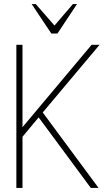

<svg xmlns="http://www.w3.org/2000/svg" viewBox="-20 -919 532 939"><path d="M462 0H424L169 -345L90 -250V0H60V-700H90V-297L428 -700H467L189 -369ZM231 -755 135 -899H155L246.5 -794L336.5 -899H356.5L261 -755Z"/></svg>

Font: Urbanist Thin
Style: Regular
Weight: 100
Designer: Corey Hu
Foundry: Corey Hu
Version: Version 1.330; ttfautohint (v1.8.4.7-5d5b)